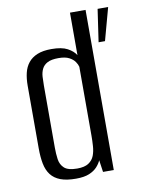

<svg xmlns="http://www.w3.org/2000/svg" viewBox="-76 -683 552 744"><g transform="rotate(-10 200.5 -311.0)"><path d="M163.1 7.7Q125.9 7.7 102.1 -1.4Q78.3 -10.5 64.6 -28.4Q51 -46.2 45.8 -72.7Q40.7 -99.1 40.7 -133.3V-379.6Q40.7 -407.3 46.1 -429.9Q51.5 -452.5 64.6 -468.8Q77.7 -485.2 99.8 -494.4Q122 -503.6 155.6 -503.6Q196.3 -503.6 218.6 -491.6Q240.9 -479.7 251.3 -462.8V-630H312.6V0H270.3L263.5 -47Q258.1 -34.3 246.7 -21.7Q235.2 -9 215.5 -0.7Q195.7 7.7 163.1 7.7ZM174.5 -30.2Q203.4 -30.2 219.2 -40.6Q235 -51 241.5 -68Q247.9 -85 249.2 -105.5Q250.6 -125.9 250.6 -145.6V-417.1Q248.5 -426.4 241 -437.3Q233.5 -448.3 218.2 -456.3Q203 -464.3 176.6 -464.3Q148.4 -464.3 133.3 -456.3Q118.2 -448.4 111.4 -434.6Q104.7 -420.8 103.7 -403.9Q102.7 -387 102.7 -368.7V-125Q102.7 -101.1 105.7 -79.2Q108.8 -57.2 123.8 -43.7Q138.9 -30.2 174.5 -30.2ZM340.6 -497.7 359.3 -625.9H400.8L365.8 -497.7Z"/></g></svg>

Font: Alumni Sans SC Thin
Style: Regular
Weight: 100
Designer: Robert E. Leuschke
Foundry: Robert E. Leuschke
Version: Version 1.018